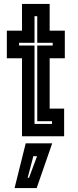

<svg xmlns="http://www.w3.org/2000/svg" viewBox="-20 -697 399 982"><path d="M92.5 0V-399H15V-540H92.5V-677H234V-540H311.5V-399H234V-141.5H308V0ZM156.5 -63H246V-77H170.5V-464H249.5V-478H170.5V-614H156.5V-478H77.5V-464H156.5ZM54.5 265 111.5 36H247L167.5 265ZM121.5 212H128.5L169.5 102H150.5Z"/></svg>

Font: Tourney Condensed Regular
Style: Bold
Weight: 700
Width: 3
Designer: Tyler Finck
Foundry: Etcetera Type Co
Version: Version 1.010; ttfautohint (v1.8.3)